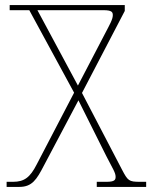

<svg xmlns="http://www.w3.org/2000/svg" viewBox="-20 -734 596 754"><path d="M6 0H56C106 0 124 -29 152 -83L288 -340L398 -120C422 -73 434 -56 434 -40C434 -28 431 -20 398 -20H360V0H554V-20H530C486 -20 482 -24 459 -68L302 -369L470 -691V-714H18V-694H95L271 -370L124 -88C98 -37 75 -20 31 -20H6ZM286 -398 127 -694H386C420 -694 423 -686 423 -674C423 -658 410 -636 395 -607Z"/></svg>

Font: Noto Serif Georgian Thin
Style: Regular
Weight: 100
Designer: Monotype Design Team, Akaki Razmadze
Foundry: Google LLC
Version: Version 2.003